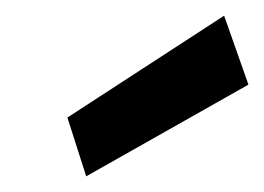

<svg xmlns="http://www.w3.org/2000/svg" viewBox="-20 -779 337 245"><path d="M90 -554 66 -629 266 -759 297 -671Z"/></svg>

Font: DM Sans 12pt SemiBold
Style: Italic
Weight: 600
Italic angle: -10°
Version: Version 4.004;gftools[0.9.30]